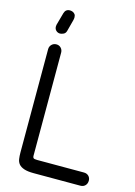

<svg xmlns="http://www.w3.org/2000/svg" viewBox="-136 -997 749 1068"><g transform="rotate(15 238.0 -463.5)"><path d="M438 -76Q455 -76 465.5 -65.5Q476 -55 476 -39Q476 -22 465.5 -11Q455 0 438 0H169Q134 0 113.5 -7Q93 -14 83 -26Q73 -38 70.5 -55Q68 -72 68 -92V-687Q68 -703 79 -714Q90 -725 106 -725Q122 -725 132.5 -714Q143 -703 143 -687V-92Q143 -84 147.5 -80Q152 -76 169 -76ZM98 -902Q105 -927 130 -927Q130 -927 135.5 -926.5Q141 -926 147.5 -923Q154 -920 159 -913.5Q164 -907 164 -895Q164 -892 163.5 -888.5Q163 -885 162 -880L144 -812Q140 -798 128.5 -793Q117 -788 109 -788Q96 -788 86.5 -797Q77 -806 77 -820Q77 -826 78 -830Z"/></g></svg>

Font: VDS Compensated
Style: Light
Weight: 300
Designer: artmaker
Foundry: artmaker
Version: Version 1.000 2012 initial release